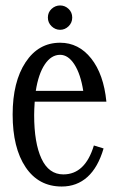

<svg xmlns="http://www.w3.org/2000/svg" viewBox="-20 -659 424 697"><path d="M153.8 -595.2Q153.8 -614.3 167.2 -626.7Q180.7 -639.2 198.2 -639.2Q215.8 -639.2 229 -626.7Q242.2 -614.3 242.2 -595.2Q242.2 -576.7 229 -563.7Q215.8 -550.8 198.2 -550.8Q180.7 -550.8 167.2 -563.7Q153.8 -576.7 153.8 -595.2ZM210 -25.9Q289.1 -25.9 320.8 -130.9L356 -120.1Q335.9 -51.3 297.4 -16.6Q258.8 18.1 204.1 18.1Q120.1 18.1 73 -52Q25.9 -122.1 25.9 -243.2Q25.9 -361.8 72.8 -432.9Q119.6 -503.9 198.2 -503.9Q265.6 -503.9 311 -446.8Q356.4 -389.6 366.2 -290H106Q104 -259.8 104 -241.2Q104 -140.1 130.6 -83Q157.2 -25.9 210 -25.9ZM198.2 -460Q166 -460 142.8 -425.5Q119.6 -391.1 109.9 -329.1H282.2Q272.5 -390.6 250 -425.3Q227.5 -460 198.2 -460Z"/></svg>

Font: Margherita
Style: Regular
Weight: 400
Designer: James Puckett
Foundry: Dunwich Type Founders
Version: Version 1.008;hotconv 1.0.109;makeotfexe 2.5.65596